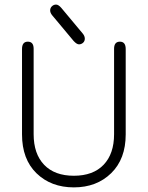

<svg xmlns="http://www.w3.org/2000/svg" viewBox="-20 -810 645 839"><path d="M248 -775.4 341.8 -663.1Q350.6 -652.3 350.6 -641.1Q350.6 -629.9 342.8 -623Q335 -616.2 325.2 -616.2Q315.4 -616.2 301.8 -630.9L208 -743.2Q199.2 -753.9 199.2 -764.6Q199.2 -775.4 207 -782.7Q214.8 -790 225.1 -790Q235.4 -790 248 -775.4ZM478.5 -596.7Q478.5 -627.9 503.9 -627.9Q529.3 -627.9 529.3 -595.7V-222.7Q529.3 -115.2 465.8 -53.2Q402.3 8.8 302.7 8.8Q203.1 8.8 139.6 -52.7Q76.2 -114.3 76.2 -222.7V-595.7Q76.2 -627.9 101.6 -627.9Q127 -627.9 127 -596.7V-223.6Q127 -137.7 172.9 -89.8Q218.8 -42 302.7 -42Q386.7 -42 432.6 -89.8Q478.5 -137.7 478.5 -223.6Z"/></svg>

Font: Jura
Style: Book
Weight: 400
Version: Version 2.5